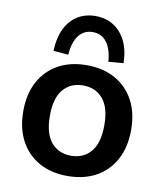

<svg xmlns="http://www.w3.org/2000/svg" viewBox="-84 -817 761 896"><g transform="rotate(10 296.0 -369.0)"><path d="M296.1 10Q218 10 161 -22Q104 -54 72.5 -112.8Q41 -171.7 41 -252.8Q41 -334 72.5 -392.5Q104 -451 161.2 -483Q218.4 -515 296.2 -515Q374 -515 431.5 -483Q489 -451 520.5 -392.4Q552 -333.7 552 -252.9Q552 -172 520.5 -113Q489 -54 431.6 -22Q374.2 10 296.1 10ZM295.9 -86Q355 -86 390 -127.5Q425 -169 425 -253Q425 -337 389.8 -378Q354.7 -419 295.8 -419Q237 -419 202 -378Q167 -337 167 -253Q167 -169 201.9 -127.5Q236.9 -86 295.9 -86ZM202 -548 131 -554Q133 -614 153.5 -657.5Q174 -701 211 -724.5Q248 -748 297 -748Q346 -748 383 -724.5Q420 -701 441 -657.5Q462 -614 463 -554L392 -548Q388 -607 363.5 -639.5Q339 -672 297 -672Q255 -672 230.5 -639.5Q206 -607 202 -548Z"/></g></svg>

Font: Mulish ExtraLight
Style: Regular
Weight: 200
Designer: Vernon Adams
Foundry: Vernon Adams
Version: Version 3.603